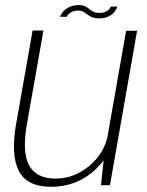

<svg xmlns="http://www.w3.org/2000/svg" viewBox="-20 -710 562 736"><path d="M367 0H401.5L505.5 -592H463.5L379 -112ZM146.5 -593H105L41.5 -233Q21 -116.5 52 -55.2Q83 6 176 6Q266 6 332 -48.2Q398 -102.5 410 -170L394 -195.5Q381.5 -124 323.2 -74.8Q265 -25.5 193 -25.5Q119.5 -25.5 91.8 -75.8Q64 -126 83 -233ZM360.5 -639.5Q374.5 -639.5 385.2 -642.8Q396 -646 404 -651.2Q412 -656.5 417.2 -662.8Q422.5 -669 425.5 -674.8Q428.5 -680.5 429.5 -685H404.5Q403.5 -680 398 -674.2Q392.5 -668.5 383.8 -664.5Q375 -660.5 363 -660.5Q347.5 -660.5 338.2 -665Q329 -669.5 322 -675.5Q315 -681.5 306 -686Q297 -690.5 281.5 -690.5Q268.5 -690.5 257.8 -687.5Q247 -684.5 239 -679.5Q231 -674.5 225 -668.8Q219 -663 215.5 -656.8Q212 -650.5 210.5 -645.5H236Q237.5 -650.5 243 -656Q248.5 -661.5 257.5 -665.5Q266.5 -669.5 279 -669.5Q291.5 -669.5 299.5 -665Q307.5 -660.5 315 -654.5Q322.5 -648.5 332.8 -644Q343 -639.5 360.5 -639.5Z"/></svg>

Font: Anybody UltraCondensed Thin ExtraLight
Style: Italic
Weight: 250
Italic angle: -10°
Version: Version 1.111